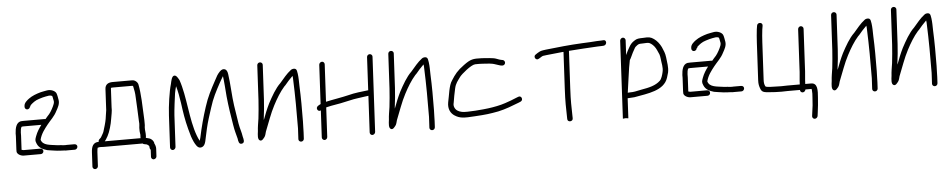

<svg xmlns="http://www.w3.org/2000/svg" viewBox="-41 -845 6754 1365"><g transform="rotate(-5 3335.5 -162.5)"><path d="M182.1 -365 182.5 -372C200.5 -389.1 219.2 -403.7 246.6 -412L273 -420C281.8 -422 289.2 -423.7 295.3 -425C310.4 -427.7 326 -432.8 341.3 -425C343.6 -419 345.3 -412.3 346.2 -405C349.2 -389.8 352.7 -384.6 347.3 -368C340.3 -347.4 321.7 -313.6 308.6 -298C297.7 -285.2 288.3 -276.7 279.9 -265C277.3 -265.7 274.9 -266 272.9 -266H121.9C115.3 -266 108.9 -265.7 102.9 -265C70.8 -258.2 61.6 -220.5 59.5 -182C60 -177.3 60 -171 59.5 -163L54.6 -68C54.2 -62 54.3 -56.3 54.7 -51C57.6 -33.8 81.6 -20 104 -20H225C235.6 -20 244.5 -28.4 245 -39C245.6 -49.6 237.7 -59 225 -59H105C103 -59 98.8 -60 92.2 -62C92.2 -62.7 91.9 -63 91.3 -63L96.5 -163C97 -171.7 97 -179 96.7 -185C97.2 -195.8 99.3 -218.9 105.7 -225C105.8 -225.7 106.1 -226 106.8 -226C110.2 -226.7 113.9 -227 117.9 -227H246.9C229.9 -204.5 213.7 -179.9 202.8 -150C194.1 -126.1 191.6 -119.2 202 -96C214.4 -66.3 240.4 -53.5 273.3 -44C288.9 -40.6 324.5 -36.7 341.7 -34L369.6 -32C378.3 -31.3 386.2 -31 393.6 -31C401.5 -29.7 408.8 -29.3 415.5 -30H468.5C479.1 -30 488 -39.4 488.6 -50C489.1 -60.6 481.2 -69 468.5 -69H413.5C399.9 -67.1 386.1 -70 371.6 -71L345.7 -73C296.4 -80.7 244.4 -79.1 232.3 -122C243.1 -164.8 268.6 -196.2 291.7 -225.5C315 -255 342.8 -278 361.5 -316C374.2 -339 389 -363.8 384.5 -392C382.1 -405.9 378.8 -428 374 -440C367.1 -458.5 334.9 -473 306.4 -467C290.8 -463.6 278.5 -462.6 260.9 -458C229.7 -449.2 199.3 -437.8 175.9 -420.5C161.1 -409.5 140.5 -392.9 139.4 -372L139 -365C138.5 -354.4 146.4 -345 157 -345C167.6 -345 177.5 -354.4 178 -365Z M621.7 101 627 0C627.3 -6.7 628 -12.7 628.9 -18L631.6 -30H633.6C638.3 -32 643.7 -33 649.7 -33C659 -32.3 667 -32 673.7 -32H952.7C957.4 -27.1 962.7 -26.3 970.3 -25C981.9 -25 992.7 -16.8 998.5 -9C998.4 -7 998.4 -7 998.2 -4L999.8 4C999.5 9.3 1001.6 13.7 1006.1 17L1003.4 68C1002.9 77.7 1011.4 87 1021.4 87C1031.5 87 1041.9 77.7 1042.4 68L1045.3 13C1046 -0.8 1040.8 -15.4 1035.3 -25C1035.4 -26 1035.4 -26 1035.5 -28C1033.3 -38 1028.1 -46.7 1019.8 -54C1008.1 -64 999.1 -64.8 982.6 -69C981.3 -69 980 -69.3 978.7 -70C979.4 -72 979.9 -74.3 980 -77L980.5 -85C981.6 -106 976.5 -124.2 977.6 -145C977.8 -149.7 978.5 -155 979.4 -161C979.8 -167.7 979.8 -174 979.4 -180L979.3 -197C978.8 -207 978.8 -207 978.4 -217C974.6 -297.2 973.1 -384 959.7 -452C956.7 -468.8 937.5 -486 918.5 -486H778.5C746 -486 724.8 -473.1 723.1 -441L716 -305C716.5 -301.7 716.2 -297 715.3 -291C713 -274.2 711.4 -267.8 709.2 -251C707.6 -240 707.6 -240 706 -229C702.6 -206.8 689.3 -162.4 682.4 -141C678.8 -129.2 668.5 -115 663.5 -105C657.6 -91.9 640.6 -89.9 642.7 -71C601.5 -71 590.2 -41 588 0L582.7 101C582.2 111.3 591.1 120 601.2 120C611.4 120 621.2 111.3 621.7 101ZM921.2 -442C926.3 -419.9 931.7 -391.8 932.1 -365C935.5 -313.2 937.6 -245.2 940.1 -193L941.2 -176C940.9 -170 940.9 -170 940.5 -163C939.5 -156.3 938.9 -150.3 938.6 -145C937.7 -127.1 939.2 -111.3 942 -95L941 -77C940.9 -75 941.2 -73 941.7 -71H685.7C696 -82.1 699.9 -92.7 708.6 -106C724.2 -134.3 739.6 -188.5 744.8 -225C748.8 -252.6 756.8 -280 755.1 -308L762.1 -441C762.2 -442.3 762.6 -444 763.4 -446C766.7 -446.7 770.8 -447 775.4 -447H916.4C917.7 -447 921.2 -443.3 921.2 -442Z M1183.3 13 1195.2 -213C1196.7 -243 1209.3 -342.5 1213.3 -368C1217.1 -385.3 1219.6 -401.4 1224.9 -417C1235.8 -378 1242.9 -340.6 1249.5 -295C1258.9 -225.2 1266.5 -173.4 1284.1 -107C1298.4 -53.1 1301 -44.8 1315.6 -12C1324.5 4.7 1338.9 38 1365.3 32C1390.7 26.2 1396.2 1.3 1402.7 -32C1407.8 -52.7 1412.6 -74.7 1417.1 -98C1428.1 -146 1444.9 -197.1 1459.7 -242C1480.1 -309.6 1506.2 -357.2 1536.7 -414C1551 -440.6 1556 -446.2 1563.1 -459C1568.9 -419.7 1572.7 -356.8 1576.4 -313C1584 -236.9 1593.8 -176.9 1605.6 -106C1612.3 -63.5 1619.6 -43.6 1628.4 -8C1631.1 10.4 1633.6 34.9 1655.9 30.5C1679.4 25.9 1670 -1.5 1665.9 -18C1660.3 -56.1 1651.4 -72.6 1644 -115C1637.2 -154.6 1629.8 -204.9 1623.8 -245C1614.3 -306.5 1611.4 -406.9 1601.6 -469C1599.3 -488.3 1592.9 -500.7 1582.5 -506C1569.5 -511.3 1556.6 -507.3 1543.9 -494C1524.7 -473.6 1521.5 -465.3 1503.1 -431C1470.9 -371.1 1444.6 -323.1 1422.2 -252C1400 -184.6 1380.3 -111.6 1365 -38C1363.2 -29.3 1361.2 -22 1358.8 -16C1351.7 -27.7 1346.4 -40.4 1340.9 -55C1296.8 -172.2 1294.5 -338.7 1253 -458C1246.6 -468.3 1233.6 -498.5 1215.3 -492.5C1199.1 -487.2 1194.3 -455.1 1189.8 -436C1174.4 -384.9 1159.8 -281.9 1156.2 -213L1144.3 13C1143.8 23.3 1152.6 33 1162.8 33C1172.9 33 1182.8 23.3 1183.3 13Z M1813 -515 1800 -268C1798.2 -233.8 1792.2 -170.6 1788.2 -137C1783.2 -103.4 1778.1 -77.9 1776.5 -47C1773.5 -22.7 1767.2 11.9 1786.5 19.5C1801 25.2 1812.5 5.8 1818.6 -1C1826.4 -9.9 1829.7 -28.9 1833.1 -40C1855.8 -95.5 1880 -167.7 1908.6 -221C1932.9 -267.7 1960.5 -313.3 1991.2 -348C2002.3 -357.2 2013.1 -373.3 2024.2 -385C2037.8 -398 2042.7 -405.4 2055.9 -418C2057.5 -410 2058.3 -400 2058.3 -388C2063 -278 2063.3 -158.8 2062.3 -43L2058.2 34C2057.7 44.6 2066.7 53 2077.2 53C2087.8 53 2096.7 44.6 2097.2 34L2099.5 -10C2100 -20 2100.3 -31.7 2100.4 -45C2100.9 -55 2101.3 -70 2101.7 -90C2102.7 -173 2102.6 -262.1 2098.9 -341C2098.3 -374.2 2098.2 -403.2 2094.5 -430C2091.2 -445.6 2091.7 -458.7 2081.9 -465C2072.8 -470.8 2054.8 -467.3 2048.2 -461C2016.4 -437.3 1991.8 -404.5 1965.7 -375C1929.4 -340.6 1899.6 -286.7 1873.5 -238C1855.6 -201.7 1839.9 -162.1 1825.4 -123C1825.7 -128 1825.7 -128 1826 -134C1831.2 -168.5 1837.1 -231.8 1839 -268L1852 -515C1852.5 -525.6 1843.5 -534 1833 -534C1822.4 -534 1813.5 -525.6 1813 -515Z M2595.5 -505 2583.1 -269H2580.1C2534.3 -263.3 2486.6 -259.3 2440.9 -247C2391.4 -234.8 2326.1 -225.1 2277.2 -214L2291.2 -480C2291.7 -490.6 2283.8 -500 2273.2 -500C2262.6 -500 2252.7 -490.6 2252.2 -480L2237.5 -201C2229.9 -197.8 2224.7 -193.8 2218 -190C2196.9 -175.5 2213.9 -145 2235.2 -156L2225.1 36C2224.6 46.6 2233.5 56 2244.1 56C2254.7 56 2263.6 46.6 2264.1 36L2275.1 -174C2285.3 -176.7 2297.1 -179.3 2310.5 -182C2349.5 -187.7 2409.1 -199.7 2448 -209C2482.2 -217.7 2518.1 -220.6 2550.8 -226C2565.9 -228 2565.9 -228 2581.1 -230L2567.4 30C2566.9 40.6 2574.8 50 2585.4 50C2595.9 50 2605.9 40.6 2606.4 30L2634.5 -505C2635 -515.6 2626 -524 2615.5 -524C2604.9 -524 2596 -515.6 2595.5 -505Z M2748 -515 2735 -268C2733.2 -233.8 2727.2 -170.6 2723.2 -137C2718.2 -103.4 2713.1 -77.9 2711.5 -47C2708.5 -22.7 2702.2 11.9 2721.5 19.5C2736 25.2 2747.5 5.8 2753.6 -1C2761.4 -9.9 2764.7 -28.9 2768.1 -40C2790.8 -95.5 2815 -167.7 2843.6 -221C2867.9 -267.7 2895.5 -313.3 2926.2 -348C2937.3 -357.2 2948.1 -373.3 2959.2 -385C2972.8 -398 2977.7 -405.4 2990.9 -418C2992.5 -410 2993.3 -400 2993.3 -388C2998 -278 2998.3 -158.8 2997.3 -43L2993.2 34C2992.7 44.6 3001.7 53 3012.2 53C3022.8 53 3031.7 44.6 3032.2 34L3034.5 -10C3035 -20 3035.3 -31.7 3035.4 -45C3035.9 -55 3036.3 -70 3036.7 -90C3037.7 -173 3037.6 -262.1 3033.9 -341C3033.3 -374.2 3033.2 -403.2 3029.5 -430C3026.2 -445.6 3026.7 -458.7 3016.9 -465C3007.8 -470.8 2989.8 -467.3 2983.2 -461C2951.4 -437.3 2926.8 -404.5 2900.7 -375C2864.4 -340.6 2834.6 -286.7 2808.5 -238C2790.6 -201.7 2774.9 -162.1 2760.4 -123C2760.7 -128 2760.7 -128 2761 -134C2766.2 -168.5 2772.1 -231.8 2774 -268L2787 -515C2787.5 -525.6 2778.5 -534 2768 -534C2757.4 -534 2748.5 -525.6 2748 -515Z M3555 -400C3539 -402 3520.9 -408.6 3507.7 -414C3488.5 -421.5 3435 -423.9 3408.3 -426C3343.8 -428.5 3327.8 -425.9 3277.4 -389C3227.6 -352.8 3210 -329.7 3183 -287C3158.6 -252.9 3153.2 -181.8 3142 -134C3133.3 -86.9 3152 -54.3 3179.9 -37C3216.5 -13.9 3244.9 -13.7 3322 -19C3403 -23.6 3430.9 -27.6 3492 -39C3544.9 -50.4 3596 -70.5 3640.6 -88L3654.9 -94C3678.5 -103.9 3665.1 -139.8 3641.8 -130L3626.5 -124C3602.8 -113.3 3572.7 -102.8 3543.9 -93C3508.9 -81.1 3462.9 -72.2 3422.5 -67C3396.5 -63.1 3264.9 -50.6 3234 -58C3220.8 -60.7 3210.4 -64.7 3202.7 -70C3187.1 -79.4 3173.2 -102.4 3180.7 -127C3184.1 -152.1 3193.8 -201.3 3199.9 -228C3208.1 -265.2 3223.5 -280.1 3243.1 -308C3256.5 -325.8 3326.5 -385.4 3356.3 -387C3393.4 -388.5 3422.9 -385.4 3458.1 -383C3490.6 -379.2 3492.5 -376 3515.8 -369C3529 -365 3548.2 -356.2 3560.6 -364.5C3575.5 -374.5 3570.2 -396.1 3555 -400Z M4232.9 -437C4243.6 -437 4254.3 -437.3 4265 -438L4279 -439C4304 -442.1 4304.3 -481.1 4279.1 -478L4264 -477C4254 -476.3 4243.6 -476 4232.9 -476C4197 -473.9 4172.5 -471.1 4126.6 -470C4035.3 -465.7 3952.6 -456.4 3867.4 -447C3829.7 -441.8 3830.4 -442.5 3805.4 -428L3792 -419C3769.8 -406.7 3789.4 -371.9 3811.3 -387L3824.7 -395C3841.8 -406.5 3840.3 -404.4 3869.4 -408C3907.6 -412.2 3945.3 -416.2 3985 -420H3990L3976.4 -160C3971.2 -61.4 3973.2 -30.1 3974.6 45L3974.9 59C3976.7 83.5 4015.9 80.2 4014.1 55L4013.8 42C4012.4 -33.3 4010.3 -62.2 4015.4 -160L4029.2 -424C4087.9 -429.3 4175.8 -433.4 4232.9 -437Z M4419.8 -91C4419.9 -94.3 4420.4 -97.3 4421.2 -100C4423.5 -117.3 4427.8 -148 4434.1 -192C4438.4 -230.9 4452.4 -314.3 4454.8 -321C4463.5 -332.6 4472.9 -358.2 4480.5 -372L4493.8 -396C4500 -409.8 4507 -414.9 4518.2 -423C4531.2 -432 4538.6 -429.9 4563.6 -431C4593.8 -432.3 4598.7 -433.9 4615.2 -423C4631.8 -411.5 4644.7 -394.9 4653.7 -375C4661.7 -357 4661.7 -357 4668 -343C4670.9 -334.3 4673 -323.7 4674.3 -311C4676.9 -279.6 4687.2 -249.6 4679.3 -216C4675.2 -197.4 4666.8 -168 4654.2 -156C4620.6 -124.1 4575.3 -114.2 4516.5 -104C4474.9 -95.8 4466.5 -92 4433.8 -92C4428.5 -92 4423.8 -91.7 4419.8 -91ZM4398.3 -464 4369.3 90 4388.4 88C4393.6 88 4401.4 90 4405.8 90H4408.3L4415.7 -52C4421.1 -52.7 4426.8 -53 4432.8 -53C4442.1 -53 4452.5 -53.7 4463.9 -55C4561.9 -73.2 4678 -82.7 4707.1 -173C4711.9 -188.3 4715.5 -200.7 4718 -210C4725.3 -249 4716.9 -281.1 4713.6 -317C4709.9 -349.5 4700.7 -366.6 4689.6 -393C4677 -418.3 4660.6 -439.5 4638.8 -455C4616.3 -470.6 4602.6 -472.8 4564.6 -470C4529.5 -468.7 4519 -469.5 4497.8 -455C4480.6 -443.9 4470.1 -432 4459.6 -413C4449.5 -394.7 4441.6 -382.5 4432.9 -361C4432.9 -360.3 4432.5 -359.3 4431.8 -358L4437.3 -464C4437.9 -474.3 4429 -484 4418.9 -484C4408.7 -484 4398.9 -474.3 4398.3 -464Z M4940.1 -365 4940.5 -372C4958.5 -389.1 4977.2 -403.7 5004.6 -412L5031 -420C5039.8 -422 5047.2 -423.7 5053.3 -425C5068.4 -427.7 5084 -432.8 5099.3 -425C5101.6 -419 5103.3 -412.3 5104.2 -405C5107.2 -389.8 5110.7 -384.6 5105.3 -368C5098.3 -347.4 5079.7 -313.6 5066.6 -298C5055.7 -285.2 5046.3 -276.7 5037.9 -265C5035.3 -265.7 5032.9 -266 5030.9 -266H4879.9C4873.3 -266 4866.9 -265.7 4860.9 -265C4828.8 -258.2 4819.6 -220.5 4817.5 -182C4818 -177.3 4818 -171 4817.5 -163L4812.6 -68C4812.2 -62 4812.3 -56.3 4812.7 -51C4815.6 -33.8 4839.6 -20 4862 -20H4983C4993.6 -20 5002.5 -28.4 5003 -39C5003.6 -49.6 4995.7 -59 4983 -59H4863C4861 -59 4856.8 -60 4850.2 -62C4850.2 -62.7 4849.9 -63 4849.3 -63L4854.5 -163C4855 -171.7 4855 -179 4854.7 -185C4855.2 -195.8 4857.3 -218.9 4863.7 -225C4863.8 -225.7 4864.1 -226 4864.8 -226C4868.2 -226.7 4871.9 -227 4875.9 -227H5004.9C4987.9 -204.5 4971.7 -179.9 4960.8 -150C4952.1 -126.1 4949.6 -119.2 4960 -96C4972.4 -66.3 4998.4 -53.5 5031.3 -44C5046.9 -40.6 5082.5 -36.7 5099.7 -34L5127.6 -32C5136.3 -31.3 5144.2 -31 5151.6 -31C5159.5 -29.7 5166.8 -29.3 5173.5 -30H5226.5C5237.1 -30 5246 -39.4 5246.6 -50C5247.1 -60.6 5239.2 -69 5226.5 -69H5171.5C5157.9 -67.1 5144.1 -70 5129.6 -71L5103.7 -73C5054.4 -80.7 5002.4 -79.1 4990.3 -122C5001.1 -164.8 5026.6 -196.2 5049.7 -225.5C5073 -255 5100.8 -278 5119.5 -316C5132.2 -339 5147 -363.8 5142.5 -392C5140.1 -405.9 5136.8 -428 5132 -440C5125.1 -458.5 5092.9 -473 5064.4 -467C5048.8 -463.6 5036.5 -462.6 5018.9 -458C4987.7 -449.2 4957.3 -437.8 4933.9 -420.5C4919.1 -409.5 4898.5 -392.9 4897.4 -372L4897 -365C4896.5 -354.4 4904.4 -345 4915 -345C4925.6 -345 4935.5 -354.4 4936 -365Z M5680.2 -4H5724.2C5725.4 -0.7 5725.9 2.7 5725.7 6C5726.7 27.6 5727.6 29.2 5724.8 61C5723.8 79.7 5722.6 97 5721.1 113L5711.1 188C5710.2 193.3 5711.4 198.2 5714.9 202.5C5725.9 216.4 5747.1 207.4 5750 191L5753.3 166C5757.9 130.3 5761.8 98.9 5763.8 62C5768.1 11.2 5771.6 -43 5724.3 -43H5682.3L5683.6 -69C5684.9 -93.1 5689.8 -128.2 5690.1 -155L5704.8 -435C5705.4 -445.6 5696.4 -455 5685.8 -455C5675.3 -455 5666.4 -445.6 5665.8 -435L5651.1 -154C5650.9 -127.6 5645.9 -92.9 5644.6 -69L5643.3 -43H5554.3C5540.9 -43 5526.6 -42.7 5511.2 -42C5497.2 -42 5483.9 -42.3 5471.3 -43C5454.8 -43.8 5402.1 -42.3 5397.7 -52C5391 -67 5389.1 -77.8 5390.2 -99L5404.2 -366C5405.2 -385.1 5409 -439 5411.8 -455L5416.3 -482C5420.8 -507.6 5381.9 -511.4 5377.5 -487L5373.1 -460C5370.5 -443.1 5366.2 -386.2 5365.2 -366L5351.2 -99C5349.7 -70.4 5353.7 -56.8 5360.9 -37C5370.4 -11.3 5386.8 -9.7 5423.4 -7C5454.6 -4.4 5477.3 -3 5510.2 -3C5524.9 -3.7 5538.9 -4 5552.2 -4H5641.2C5640.7 6.6 5648.6 15 5659.2 15C5670.3 15 5678.4 6.1 5680.2 -4Z M5908 -515 5895 -268C5893.2 -233.8 5887.2 -170.6 5883.2 -137C5878.2 -103.4 5873.1 -77.9 5871.5 -47C5868.5 -22.7 5862.2 11.9 5881.5 19.5C5896 25.2 5907.5 5.8 5913.6 -1C5921.4 -9.9 5924.7 -28.9 5928.1 -40C5950.8 -95.5 5975 -167.7 6003.6 -221C6027.9 -267.7 6055.5 -313.3 6086.2 -348C6097.3 -357.2 6108.1 -373.3 6119.2 -385C6132.8 -398 6137.7 -405.4 6150.9 -418C6152.5 -410 6153.3 -400 6153.3 -388C6158 -278 6158.3 -158.8 6157.3 -43L6153.2 34C6152.7 44.6 6161.7 53 6172.2 53C6182.8 53 6191.7 44.6 6192.2 34L6194.5 -10C6195 -20 6195.3 -31.7 6195.4 -45C6195.9 -55 6196.3 -70 6196.7 -90C6197.7 -173 6197.6 -262.1 6193.9 -341C6193.3 -374.2 6193.2 -403.2 6189.5 -430C6186.2 -445.6 6186.7 -458.7 6176.9 -465C6167.8 -470.8 6149.8 -467.3 6143.2 -461C6111.4 -437.3 6086.8 -404.5 6060.7 -375C6024.4 -340.6 5994.6 -286.7 5968.5 -238C5950.6 -201.7 5934.9 -162.1 5920.4 -123C5920.7 -128 5920.7 -128 5921 -134C5926.2 -168.5 5932.1 -231.8 5934 -268L5947 -515C5947.5 -525.6 5938.5 -534 5928 -534C5917.4 -534 5908.5 -525.6 5908 -515Z M6335 -515 6322 -268C6320.2 -233.8 6314.2 -170.6 6310.2 -137C6305.2 -103.4 6300.1 -77.9 6298.5 -47C6295.5 -22.7 6289.2 11.9 6308.5 19.5C6323 25.2 6334.5 5.8 6340.6 -1C6348.4 -9.9 6351.7 -28.9 6355.1 -40C6377.8 -95.5 6402 -167.7 6430.6 -221C6454.9 -267.7 6482.5 -313.3 6513.2 -348C6524.3 -357.2 6535.1 -373.3 6546.2 -385C6559.8 -398 6564.7 -405.4 6577.9 -418C6579.5 -410 6580.3 -400 6580.3 -388C6585 -278 6585.3 -158.8 6584.3 -43L6580.2 34C6579.7 44.6 6588.7 53 6599.2 53C6609.8 53 6618.7 44.6 6619.2 34L6621.5 -10C6622 -20 6622.3 -31.7 6622.4 -45C6622.9 -55 6623.3 -70 6623.7 -90C6624.7 -173 6624.6 -262.1 6620.9 -341C6620.3 -374.2 6620.2 -403.2 6616.5 -430C6613.2 -445.6 6613.7 -458.7 6603.9 -465C6594.8 -470.8 6576.8 -467.3 6570.2 -461C6538.4 -437.3 6513.8 -404.5 6487.7 -375C6451.4 -340.6 6421.6 -286.7 6395.5 -238C6377.6 -201.7 6361.9 -162.1 6347.4 -123C6347.7 -128 6347.7 -128 6348 -134C6353.2 -168.5 6359.1 -231.8 6361 -268L6374 -515C6374.5 -525.6 6365.5 -534 6355 -534C6344.4 -534 6335.5 -525.6 6335 -515Z"/></g></svg>

Font: Just Breathe
Style: Obl1
Weight: 400
Foundry: Cannot Into Space Fonts
Version: Version 0.72